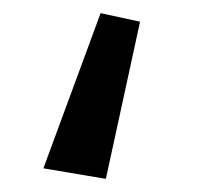

<svg xmlns="http://www.w3.org/2000/svg" viewBox="-20 -165 331 292"><path d="M133 -145 46 91 141 107 193 -132Z"/></svg>

Font: Cheyenne Sans Medium
Style: Regular
Weight: 500
Designer: The Public Sans project authors (U.S. Web Design System), Libre Franklin designed by Pablo Impallari and Rodrigo Fuenzal
Foundry: The Cheyenne Sans Project Authors
Version: Version 2.007